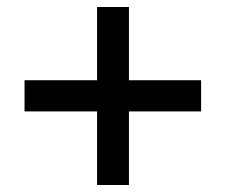

<svg xmlns="http://www.w3.org/2000/svg" viewBox="-20 -600 644 548"><path d="M257 -72H348V-282H554V-371H348V-580H257V-371H50V-282H257Z"/></svg>

Font: Involve Medium
Style: Regular
Weight: 500
Designer: Stefan Peev
Foundry: Context Ltd.
Version: Version 1.001